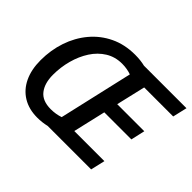

<svg xmlns="http://www.w3.org/2000/svg" viewBox="-151 -984 1249 1249"><g transform="rotate(45 473.0 -360.0)"><path d="M303 10Q226 10 170 -24Q114 -58 84 -121Q54 -184 54 -270Q54 -363 82 -446Q110 -529 163.5 -593Q217 -657 293 -693.5Q369 -730 464 -730Q515 -730 555 -720H946L923 -621H656L609 -420H858L836 -323H587L535 -99H812L789 0H389Q347 10 303 10ZM178 -260Q178 -182 213.5 -136.5Q249 -91 326 -91Q372 -91 413 -105L530 -615Q514 -621 492 -625Q470 -629 446 -629Q382 -629 332 -598Q282 -567 248 -514.5Q214 -462 196 -396Q178 -330 178 -260Z"/></g></svg>

Font: Instrument Sans SemiCondensed SemiBold Italic
Style: Regular
Weight: 600
Width: 4
Italic angle: -13°
Designer: Rodrigo Fuenzalida
Foundry: fragTYPE
Version: Version 1.000; ttfautohint (v1.8.4.7-5d5b);gftools[0.9.28]